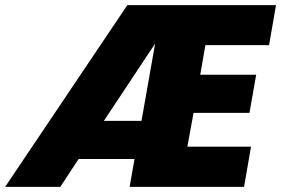

<svg xmlns="http://www.w3.org/2000/svg" viewBox="-68 -725 1091 745"><path d="M534 -556 481 -256H335ZM976 -550 1003 -705H426L-48 0H166L237 -108H454L435 0H879L906 -156H659L683 -287H900L926 -435H709L729 -550Z"/></svg>

Font: SVN-Poppins ExtraBold
Style: Italic
Weight: 800
Italic angle: -10°
Designer: Ninad Kale (Devanagari), Jonny Pinhorn (Latin)
Foundry: Indian Type Foundry
Version: Version 3.002 2017